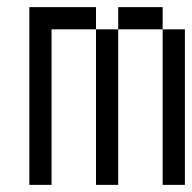

<svg xmlns="http://www.w3.org/2000/svg" viewBox="-20 -520 540 540"><path d="M62.5 -500Q62.5 -500 62.5 0H125V-437.5H250V0H312.5V-437.5H250V-500ZM437.5 -437.5V0H500V-437.5ZM312.5 -437.5H437.5V-500H312.5Z"/></svg>

Font: BFUnifontExMono
Style: Regular
Weight: 500
Version: Version 15.0.06